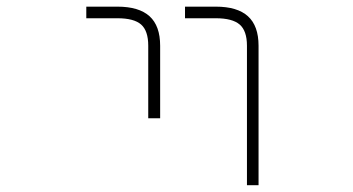

<svg xmlns="http://www.w3.org/2000/svg" viewBox="-20 -544 1040 566"><path d="M326.2 -490.2H234.4V-524.4H326.2Q389.6 -524.4 420.9 -496.1Q452.1 -467.8 452.1 -409.2V-195.3H417V-409.2Q417 -453.1 396 -471.7Q375 -490.2 326.2 -490.2ZM616.2 -490.2H525.4V-524.4H616.2Q679.7 -524.4 710.9 -496.1Q742.2 -467.8 742.2 -409.2V2H708V-409.2Q708 -453.1 686.5 -471.7Q665 -490.2 616.2 -490.2Z"/></svg>

Font: Gen Shin Gothic Monospace ExtraLight
Style: Regular
Weight: 200
Designer: [Source Han Sans]
Ryoko NISHIZUKA  (kana & ideographs); Paul D. Hunt (Latin, Greek & Cyrillic); Wenlong ZHANG  (bopomofo
Version: Version 1.002.20150607